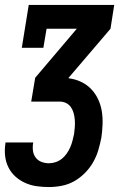

<svg xmlns="http://www.w3.org/2000/svg" viewBox="-23 -540 543 775"><path d="M174 215Q149 215 124.5 211.5Q100 208 78 198Q56 188 38.5 172Q21 156 10.5 134.5Q0 113 -2.5 88Q-5 63 -1 38Q-1 38 -1 37Q-1 36 -1 35H111Q111 35 111 35.5Q111 36 111 36Q108 52 110 68Q112 84 121 96Q130 108 144.5 113.5Q159 119 174 119Q188 119 201.5 114.5Q215 110 226.5 101Q238 92 246.5 79.5Q255 67 260.5 54.5Q266 42 269.5 28.5Q273 15 276 1Q278 -13 279 -27.5Q280 -42 279 -55.5Q278 -69 274.5 -82.5Q271 -96 263.5 -107Q256 -118 244 -124Q232 -130 217 -130H103L119 -226L287 -424H165L152 -347H65L93 -520H438L423 -424L254 -226V-224Q280 -221 303.5 -210Q327 -199 344.5 -181Q362 -163 373 -139.5Q384 -116 388 -90.5Q392 -65 391 -37.5Q390 -10 386 16Q381 42 373.5 67Q366 92 352.5 115.5Q339 139 319 159Q299 179 275.5 192Q252 205 226 210Q200 215 174 215Z"/></svg>

Font: Iosevka Gothic
Style: Bold Italic
Weight: 700
Italic angle: -9°
Monospace: yes
Designer: Belleve Invis
Foundry: Belleve Invis
Version: Version 15.5.1; ttfautohint (v1.8.4)